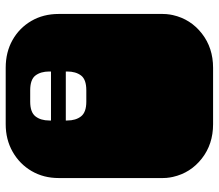

<svg xmlns="http://www.w3.org/2000/svg" viewBox="-67 -695 768 674"><g transform="rotate(-90 317.0 -358.0)"><path d="M165 -511V-563H464V-511ZM218 6Q148 6 97.5 -33.5Q47 -73 33 -135Q32 -140 31 -145.5Q30 -151 29.5 -157.5Q29 -164 29 -170V-171Q29 -178 29 -179.5Q29 -181 29 -186.5Q29 -192 29 -209V-260Q29 -277 29 -281.5Q29 -286 29 -288Q29 -290 29 -296V-297Q29 -304 29 -305.5Q29 -307 29 -312.5Q29 -318 29 -334V-536Q29 -589 53.5 -631Q78 -673 121 -697.5Q164 -722 218 -722H416Q471 -722 513.5 -698Q556 -674 580.5 -632Q605 -590 605 -536V-334Q605 -318 605 -312.5Q605 -307 605 -305.5Q605 -304 605 -297V-296Q605 -290 605 -288Q605 -286 605 -281.5Q605 -277 605 -260V-209Q605 -193 605 -187.5Q605 -182 605 -180.5Q605 -179 605 -172V-171Q605 -165 604.5 -158Q604 -151 603 -145.5Q602 -140 601 -135Q587 -73 536.5 -33.5Q486 6 416 6ZM403 -506V-569Q403 -599 389 -617.5Q375 -636 337 -636H297Q260 -636 245.5 -617.5Q231 -599 231 -569V-506Q231 -476 245.5 -457.5Q260 -439 297 -439H337Q375 -439 389 -457.5Q403 -476 403 -506Z"/></g></svg>

Font: Danfo
Style: Regular
Weight: 400
Designer: Seyi Olusanya, David Udoh, Eyiyemi Adegbite, Mirko Velimirović
Version: Version 1.000